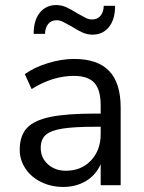

<svg xmlns="http://www.w3.org/2000/svg" viewBox="-20 -732 570 759"><path d="M457 -307V0H378V-83Q359 -40 320 -16.5Q281 7 230 7Q183 7 143.5 -12Q104 -31 81 -65Q58 -99 58 -140Q58 -195 86 -225.5Q114 -256 178 -269.5Q242 -283 356 -283H378V-316Q378 -377 353 -404.5Q328 -432 272 -432Q188 -432 105 -380L78 -439Q116 -466 169.5 -482.5Q223 -499 273 -499Q366 -499 411.5 -451.5Q457 -404 457 -307ZM378 -202V-231H360Q272 -231 226 -223.5Q180 -216 160.5 -198.5Q141 -181 141 -147Q141 -108 169.5 -82.5Q198 -57 241 -57Q301 -57 339.5 -97.5Q378 -138 378 -202ZM202 -712Q223 -712 242 -703.5Q261 -695 286 -679Q309 -666 320.5 -660.5Q332 -655 344 -655Q366 -655 378 -670.5Q390 -686 390 -709H435Q435 -655 410.5 -625Q386 -595 346 -595Q325 -595 306 -603.5Q287 -612 262 -628Q239 -641 227.5 -646.5Q216 -652 204 -652Q182 -652 170 -636.5Q158 -621 158 -598H113Q113 -652 137.5 -682Q162 -712 202 -712Z"/></svg>

Font: wassup Sans
Style: Regular
Weight: 400
Version: Version 2.001